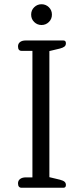

<svg xmlns="http://www.w3.org/2000/svg" viewBox="-20 -886 395 906"><path d="M127 -817Q127 -838 141.5 -852Q156 -866 176 -866Q196 -866 210.5 -852Q225 -838 225 -817Q225 -796 210.5 -782Q196 -768 176 -768Q156 -768 141.5 -782Q127 -796 127 -817ZM65 -21Q65 -34 75 -41.5Q85 -49 102 -49H133V-646H82Q65 -646 65 -667Q65 -680 74.5 -687.5Q84 -695 101 -695H279Q291 -695 291 -682Q291 -672 284.5 -666.5Q278 -661 263 -657L213 -645V-50L263 -38Q278 -34 284.5 -28.5Q291 -23 291 -13Q291 0 279 0H82Q65 0 65 -21Z"/></svg>

Font: Maitree
Style: Regular
Weight: 400
Designer: CadsonDemak Team
Foundry: CadsonDemak
Version: Version 1.000